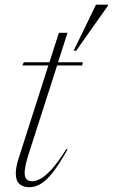

<svg xmlns="http://www.w3.org/2000/svg" viewBox="-20 -772 470 802"><path d="M100 -129.5Q83 -77 83 -50.5Q83 -31 91.2 -23Q99.5 -15 115 -15Q129 -15 148 -24.5Q167 -34 193.8 -62.8Q220.5 -91.5 257.5 -150L262 -147.5Q227.5 -86 200.5 -51.8Q173.5 -17.5 150 -3.8Q126.5 10 102 10Q76.5 10 61.2 -3.5Q46 -17 46 -47.5Q46 -73.5 57.5 -109.5L182 -498.5H73.5L79.5 -512H186.5L226 -635H262L222.5 -512H326L323 -498.5H218.5ZM287.5 -560 381 -752.5H430.5V-747.5L298 -560Z"/></svg>

Font: Newsreader 72pt ExtraLight
Style: Italic
Weight: 275
Italic angle: -17°
Designer: Hugues Gentile
Foundry: Production Type
Version: Version 1.003; ttfautohint (v1.8.3)